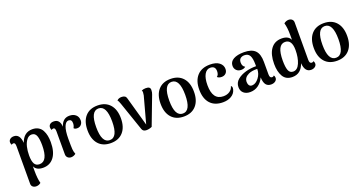

<svg xmlns="http://www.w3.org/2000/svg" viewBox="-42 -1556 4921 2598"><g transform="rotate(-20 2418.5 -257.0)"><path d="M362 -527Q411 -527 447 -506.5Q483 -486 502.5 -449.5Q522 -413 530.5 -370.5Q539 -328 539 -277Q539 -138 482 -62Q425 14 325 14Q230 14 199 -52V17Q199 126 218 193Q190 218 151 218Q122 218 102.5 202Q83 186 83 158L84 -384Q84 -435 58 -435Q39 -435 31 -423Q19 -442 19 -462Q19 -489 40 -506Q61 -523 94 -523Q182 -523 192 -393Q238 -527 362 -527ZM296 -48Q415 -48 415 -278Q415 -366 396.5 -414.5Q378 -463 328 -463Q287 -463 257.5 -425Q228 -387 214.5 -330.5Q201 -274 201 -208Q201 -128 222.5 -88Q244 -48 296 -48Z M896 -527Q951 -527 985.5 -497.5Q1020 -468 1020 -416Q1020 -380 998.5 -356Q977 -332 945 -331Q908 -329 892 -349Q910 -379 910 -416Q910 -471 863 -471Q824 -471 800.5 -412Q777 -353 777 -237Q777 -125 780 -87.5Q783 -50 797 -15Q766 10 729 10Q701 10 681 -8Q661 -26 661 -57V-387Q661 -439 635 -439Q616 -439 608 -426Q596 -446 596 -465Q596 -493 615.5 -510Q635 -527 670 -527Q758 -527 764 -417Q798 -527 896 -527Z M1060 -256Q1060 -384 1123 -455.5Q1186 -527 1300 -527Q1414 -527 1477.5 -455.5Q1541 -384 1541 -256Q1541 -129 1477.5 -57.5Q1414 14 1300 14Q1186 14 1123 -57.5Q1060 -129 1060 -256ZM1415 -256Q1415 -485 1300 -485Q1185 -485 1185 -256Q1185 -29 1300 -29Q1415 -29 1415 -256Z M1995 -524Q2029 -524 2044.5 -512Q2060 -500 2059 -474Q2059 -441 2047 -412L1892 -4Q1852 14 1813 14Q1763 14 1750 -26L1608 -439Q1594 -482 1579 -497Q1602 -524 1646 -524Q1705 -524 1715 -478L1833 -59L1937 -441Q1942 -476 1942 -482Q1942 -502 1935 -512Q1962 -524 1995 -524Z M2112 -256Q2112 -384 2175 -455.5Q2238 -527 2352 -527Q2466 -527 2529.5 -455.5Q2593 -384 2593 -256Q2593 -129 2529.5 -57.5Q2466 14 2352 14Q2238 14 2175 -57.5Q2112 -129 2112 -256ZM2467 -256Q2467 -485 2352 -485Q2237 -485 2237 -256Q2237 -29 2352 -29Q2467 -29 2467 -256Z M2915 14Q2797 14 2733 -56.5Q2669 -127 2669 -257Q2669 -384 2734 -455.5Q2799 -527 2919 -527Q3006 -527 3052.5 -491Q3099 -455 3099 -400Q3099 -361 3075.5 -338Q3052 -315 3015 -315Q2973 -315 2952 -337Q2982 -358 2982 -410Q2982 -485 2909 -485Q2856 -485 2825 -430Q2794 -375 2794 -275Q2794 -61 2949 -61Q3002 -61 3039.5 -86.5Q3077 -112 3088 -156Q3113 -145 3100 -98Q3085 -45 3035.5 -15.5Q2986 14 2915 14Z M3683 -93Q3695 -77 3695 -55Q3695 -27 3671 -8.5Q3647 10 3609 10Q3561 10 3535.5 -22.5Q3510 -55 3507 -129Q3478 -65 3426.5 -27.5Q3375 10 3308 10Q3250 10 3214.5 -21Q3179 -52 3179 -107Q3179 -170 3227.5 -211.5Q3276 -253 3351 -274Q3419 -293 3500 -293V-318Q3500 -404 3477.5 -445Q3455 -486 3401 -486Q3366 -486 3343.5 -467.5Q3321 -449 3321 -409Q3321 -356 3359 -336Q3338 -314 3295 -314Q3253 -314 3227.5 -340Q3202 -366 3202 -405Q3202 -464 3257.5 -495.5Q3313 -527 3409 -527Q3519 -527 3569.5 -476Q3620 -425 3620 -311V-131Q3620 -78 3654 -78Q3673 -78 3683 -93ZM3368 -67Q3416 -70 3459.5 -125.5Q3503 -181 3503 -253Q3423 -255 3376 -232Q3307 -200 3307 -135Q3307 -104 3322 -84Q3337 -64 3368 -67Z M4253 -92Q4265 -73 4265 -53Q4265 -26 4242 -8.5Q4219 9 4185 9Q4096 9 4086 -122Q4040 14 3915 14Q3823 14 3781.5 -55.5Q3740 -125 3740 -237Q3740 -375 3795 -451Q3850 -527 3952 -527Q4049 -527 4079 -461V-535Q4079 -639 4059 -706Q4091 -732 4127 -732Q4156 -732 4175 -715.5Q4194 -699 4194 -670L4193 -131Q4193 -79 4226 -79Q4245 -79 4253 -92ZM3950 -52Q4011 -52 4044 -129.5Q4077 -207 4077 -317Q4077 -467 3979 -467Q3865 -467 3865 -239Q3865 -146 3883 -99Q3901 -52 3950 -52Z M4318 -256Q4318 -384 4381 -455.5Q4444 -527 4558 -527Q4672 -527 4735.5 -455.5Q4799 -384 4799 -256Q4799 -129 4735.5 -57.5Q4672 14 4558 14Q4444 14 4381 -57.5Q4318 -129 4318 -256ZM4673 -256Q4673 -485 4558 -485Q4443 -485 4443 -256Q4443 -29 4558 -29Q4673 -29 4673 -256Z"/></g></svg>

Font: Arima Koshi Semi Bold
Style: Regular
Weight: 600
Designer: Joana Correia and Natanael Gama
Foundry: NDISCOVER
Version: Version 1.019;PS 001.019;hotconv 1.0.88;makeotf.lib2.5.64775